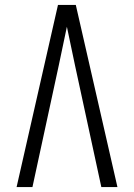

<svg xmlns="http://www.w3.org/2000/svg" viewBox="-20 -755 540 775"><path d="M47 0H111L217 -490Q225 -529 233.5 -568.5Q242 -608 250 -647Q258 -608 266.5 -568.5Q275 -529 283 -490L389 0H454L286 -735H214Z"/></svg>

Font: Iosevka SS09 Light
Style: Regular
Weight: 300
Monospace: yes
Designer: Belleve Invis
Foundry: Belleve Invis
Version: Version 5.2.1; ttfautohint (v1.8.3)